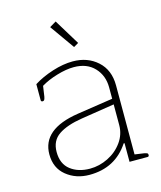

<svg xmlns="http://www.w3.org/2000/svg" viewBox="-106 -766 718 854"><g transform="rotate(-15 253.0 -339.0)"><path d="M201 -670 231 -688 303 -570 281 -557ZM51 -124Q51 -240 220 -266L385 -291V-343Q385 -398 350.5 -434.5Q316 -471 256 -471Q221 -471 177.5 -458Q134 -445 103 -426L96 -378Q94 -368 91.5 -364Q89 -360 84 -360Q76 -360 76 -367V-441Q114 -465 164 -481Q214 -497 258 -497Q326 -497 371.5 -456Q417 -415 417 -344V-26L459 -20Q469 -18 473 -16Q477 -14 477 -8Q477 0 470 0H387V-86H383Q320 10 201 10Q139 10 95 -25.5Q51 -61 51 -124ZM385 -170V-265L232 -241Q162 -230 123.5 -204Q85 -178 85 -126Q85 -71 120.5 -43.5Q156 -16 210 -16Q253 -16 293.5 -36Q334 -56 359.5 -91.5Q385 -127 385 -170Z"/></g></svg>

Font: Maitree ExtraLight
Style: Regular
Weight: 275
Designer: CadsonDemak Team
Foundry: CadsonDemak
Version: Version 1.003